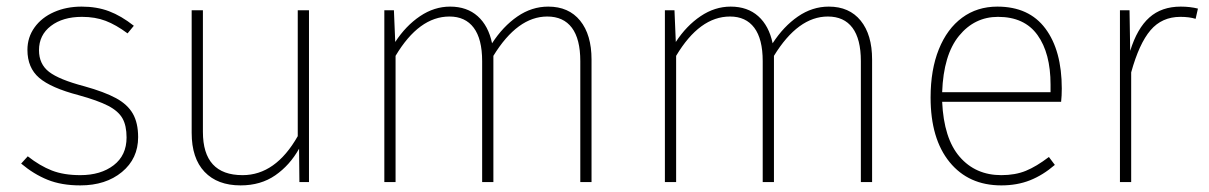

<svg xmlns="http://www.w3.org/2000/svg" viewBox="-20 -551 3659 581"><path d="M385 -473 366 -450Q331 -476 299.5 -488Q268 -500 228 -500Q170 -500 134 -472.5Q98 -445 98 -399Q98 -357 128.5 -333.5Q159 -310 235 -290Q296 -273 331 -254Q366 -235 382 -207Q398 -179 398 -136Q398 -71 349 -30.5Q300 10 223 10Q166 10 124 -7Q82 -24 44 -56L64 -78Q101 -49 137 -35Q173 -21 223 -21Q285 -21 324 -51Q363 -81 363 -135Q363 -171 350.5 -193Q338 -215 307 -231Q276 -247 218 -263Q134 -285 98.5 -315.5Q63 -346 63 -400Q63 -438 84.5 -468Q106 -498 143.5 -514.5Q181 -531 227 -531Q273 -531 310 -517Q347 -503 385 -473Z M915 0H886L885 -101Q857 -51 813 -20.5Q769 10 708 10Q638 10 599 -31Q560 -72 560 -149V-520H594V-152Q594 -21 714 -21Q814 -21 881 -139V-520H915Z M1770 -371V0H1736V-366Q1736 -433 1710.5 -467Q1685 -501 1636 -501Q1546 -501 1473 -382V0H1439V-366Q1439 -433 1413.5 -467Q1388 -501 1340 -501Q1248 -501 1177 -382V0H1143V-520H1172L1176 -424Q1208 -473 1251 -502Q1294 -531 1342 -531Q1393 -531 1425.5 -502Q1458 -473 1469 -420Q1502 -471 1545.5 -501Q1589 -531 1639 -531Q1701 -531 1735.5 -488.5Q1770 -446 1770 -371Z M2619 -371V0H2585V-366Q2585 -433 2559.5 -467Q2534 -501 2485 -501Q2395 -501 2322 -382V0H2288V-366Q2288 -433 2262.5 -467Q2237 -501 2189 -501Q2097 -501 2026 -382V0H1992V-520H2021L2025 -424Q2057 -473 2100 -502Q2143 -531 2191 -531Q2242 -531 2274.5 -502Q2307 -473 2318 -420Q2351 -471 2394.5 -501Q2438 -531 2488 -531Q2550 -531 2584.5 -488.5Q2619 -446 2619 -371Z M3191 -243H2831Q2836 -132 2884 -76.5Q2932 -21 3010 -21Q3052 -21 3084 -34Q3116 -47 3154 -76L3172 -52Q3136 -21 3097 -5.5Q3058 10 3010 10Q2911 10 2853.5 -60.5Q2796 -131 2796 -256Q2796 -340 2821 -402Q2846 -464 2891.5 -497.5Q2937 -531 2998 -531Q3094 -531 3143.5 -464.5Q3193 -398 3193 -283Q3193 -261 3191 -243ZM3159 -295Q3159 -390 3119.5 -445Q3080 -500 3000 -500Q2929 -500 2882 -442.5Q2835 -385 2831 -272H3159Z M3605 -525 3598 -494Q3579 -500 3552 -500Q3496 -500 3461.5 -459.5Q3427 -419 3403 -332V0H3369V-520H3398L3400 -397Q3421 -465 3458 -498Q3495 -531 3553 -531Q3581 -531 3605 -525Z"/></svg>

Font: FiraGO UltraLight
Style: Regular
Weight: 200
Designer: bBox Type
Foundry: bBox Type GmbH
Version: Version 1.001